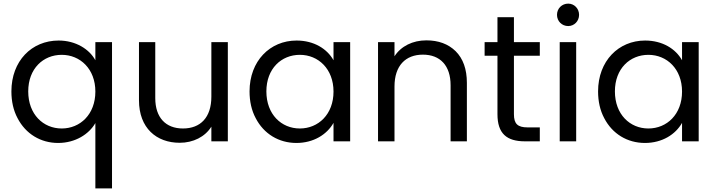

<svg xmlns="http://www.w3.org/2000/svg" viewBox="-20 -781 3958 1061"><path d="M43 -276C43 -221 54 -171 77 -128C122 -41 205 9 301 9C397 9 472 -40 507 -101V260H599V-548H507V-448C474 -509 399 -557 304 -557C155 -557 43 -444 43 -276ZM136 -276C136 -402 219 -478 321 -478C423 -478 507 -400 507 -275C507 -149 423 -71 321 -71C219 -71 136 -149 136 -276Z M748 -548V-227C748 -73 845 8 973 8C1048 8 1113 -25 1148 -81V0H1239V-548H1148V-247C1148 -132 1088 -71 991 -71C896 -71 838 -131 838 -239V-548Z M1359 -276C1359 -221 1370 -171 1393 -128C1438 -41 1521 9 1618 9C1713 9 1787 -38 1823 -102V0H1915V-548H1823V-448C1788 -511 1715 -557 1619 -557C1472 -557 1359 -444 1359 -276ZM1452 -276C1452 -402 1535 -478 1637 -478C1739 -478 1823 -400 1823 -275C1823 -149 1739 -71 1637 -71C1535 -71 1452 -149 1452 -276Z M2069 -548V0H2160V-303C2160 -418 2221 -479 2317 -479C2412 -479 2470 -419 2470 -310V0H2560V-323C2560 -399 2539 -457 2498 -498C2457 -538 2403 -558 2336 -558C2261 -558 2196 -526 2160 -470V-548Z M2658 -473H2729V-150C2729 -43 2780 0 2881 0H2963V-77H2896C2840 -77 2820 -97 2820 -150V-473H2963V-548H2820V-686H2729V-548H2658Z M3073 0H3164V-548H3073ZM3058 -699C3058 -664 3085 -637 3120 -637C3153 -637 3180 -664 3180 -699C3180 -734 3153 -761 3120 -761C3085 -761 3058 -734 3058 -699Z M3285 -276C3285 -221 3296 -171 3319 -128C3364 -41 3447 9 3544 9C3639 9 3713 -38 3749 -102V0H3841V-548H3749V-448C3714 -511 3641 -557 3545 -557C3398 -557 3285 -444 3285 -276ZM3378 -276C3378 -402 3461 -478 3563 -478C3665 -478 3749 -400 3749 -275C3749 -149 3665 -71 3563 -71C3461 -71 3378 -149 3378 -276Z"/></svg>

Font: Poppins
Style: Regular
Weight: 400
Designer: Ninad Kale (Devanagari), Jonny Pinhorn (Latin)
Foundry: Indian Type Foundry
Version: 4.004